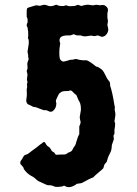

<svg xmlns="http://www.w3.org/2000/svg" viewBox="-20 -769 570 797"><path d="M261.7 -622.1Q227.1 -622.1 227.1 -602.1Q227.1 -596.2 230 -588.9L227.1 -568.8Q224.1 -528.3 231.4 -520.5Q238.3 -512.2 245.1 -513.7Q252 -515.1 254.4 -515.6Q256.8 -516.1 262.7 -518.1Q271 -521 274.9 -521H279.8L293 -523.9Q294.9 -524.9 302.7 -522.5Q310.5 -520 317.4 -519.5Q324.2 -519 326.2 -518.6Q328.1 -518.1 335.9 -519Q345.7 -520 377.4 -494.1Q381.3 -491.2 386.2 -491.2Q401.4 -482.4 406.2 -476.6Q411.1 -470.7 418 -456.1Q424.8 -440.9 429.7 -436Q434.6 -431.2 436 -426.8L437 -420.4V-414.1Q446.8 -385.3 455.1 -332Q458 -323.2 456.5 -319.3Q455.1 -315.4 457 -308.1Q459 -301.3 459 -291L455.1 -265.1L458 -256.8Q458 -243.2 455.1 -230V-212.9Q449.7 -207.5 451.7 -200.2Q453.1 -192.9 452.1 -189.5Q451.2 -186 448.2 -178.2Q445.3 -170.9 444.3 -167Q443.4 -163.1 443.4 -155.3Q442.4 -143.1 435.1 -129.9Q427.7 -116.7 422.9 -97.2Q412.6 -86.9 411.6 -80.1Q410.2 -73.2 408.2 -69.8Q404.3 -65.4 391.1 -54.7Q377.9 -43.9 367.2 -33.2Q364.3 -31.2 358.4 -29.3Q352.5 -27.3 338.9 -19.5Q325.2 -11.7 320.3 -9.8Q315.4 -7.8 308.1 -7.3Q300.8 -6.8 298.8 -5.9Q296.9 -4.9 294.9 -2.9Q293 -1 292 -1Q272.9 11.2 256.8 6.8L247.1 2Q243.2 2 238.8 4.9Q219.7 7.8 210.9 6.8L194.8 1Q191.9 0 185.1 0Q178.2 0 174.8 -1L146 -14.2Q140.6 -16.1 136.7 -19Q132.8 -22 128.9 -25.4Q125 -28.8 123 -30.8Q121.1 -32.7 106.9 -40.5Q92.8 -48.3 79.1 -66.9Q79.1 -72.3 74.2 -77.6Q69.3 -83 65.9 -86.9Q63 -90.8 64.9 -99.1Q72.3 -109.4 75.2 -115.2Q78.1 -121.1 80.6 -123.5Q83 -126 88.9 -127.4Q94.7 -128.9 98.6 -132.3Q102.5 -135.7 117.2 -146.5Q132.8 -157.2 139.2 -163.1Q145.5 -168.5 147.9 -169.9Q150.9 -170.9 157.7 -177.2Q164.6 -183.6 169.4 -173.3Q174.3 -163.6 180.7 -160.6Q186.5 -157.2 189.5 -151.9Q192.9 -146 194.3 -143.6Q195.8 -141.1 200.2 -138.7Q204.1 -136.2 206.1 -134.8Q206.1 -133.8 208.5 -130.4Q210.9 -127 212.9 -126.5Q214.8 -126 222.7 -127Q230.5 -127.9 240.2 -127.4Q252.4 -127 256.8 -130.9Q261.2 -135.3 270.5 -138.2Q279.3 -141.1 283.2 -152.8Q284.2 -155.3 288.1 -160.2Q293.5 -166.5 294.9 -172.9Q295.9 -178.7 297.4 -181.6Q298.8 -184.6 300.8 -192.4Q303.7 -202.6 306.2 -206.5Q309.1 -210.9 309.1 -212.9V-244.1Q315.4 -257.3 314.5 -263.7Q313 -270 312 -274.4Q311 -278.8 311 -283.2L315.9 -313Q315.9 -335.9 310.5 -345.2Q305.2 -353.5 301.8 -363.3Q297.9 -373 296.9 -374.5Q295.9 -376 292.5 -377.9Q289.1 -379.9 288.6 -380.9Q288.1 -381.8 283.2 -386.7Q278.3 -391.6 275.4 -393.1Q272.5 -394 270.5 -393.6Q269 -393.1 267.1 -392.1Q265.1 -391.1 262.7 -391.1H254.4Q236.3 -391.1 230 -383.8Q225.6 -382.3 222.7 -375.5Q219.7 -368.7 215.3 -360.4Q210.9 -352.1 212.4 -346.7Q213.9 -341.3 213.9 -339.8Q213.9 -318.8 198.2 -307.1Q189.5 -303.2 182.6 -307.1Q173.8 -312.5 167.5 -311.5Q161.1 -310.5 144.5 -317.9Q127.4 -325.2 123.5 -324.7Q119.6 -324.2 114.7 -327.1Q105.5 -332.5 102.1 -333.5Q88.9 -336.9 88.9 -352.5L90.8 -367.2Q91.8 -372.1 91.3 -382.8Q90.8 -393.6 90.8 -397.9L92.8 -407.2L91.8 -418.9L94.2 -429.2L91.8 -437Q91.8 -444.3 94.2 -459L90.8 -475.1L94.2 -483.9Q94.7 -488.3 93.8 -497.1Q92.8 -505.9 94.2 -509.8L99.1 -523.9Q96.2 -533.7 96.7 -538.1Q97.2 -542 96.2 -543.9L94.2 -554.2L99.1 -585.9Q100.6 -605.5 96.2 -609.9Q96.2 -613.8 97.2 -624Q98.1 -634.3 94.2 -655.8Q93.3 -656.7 91.8 -659.2L90.8 -664.1Q90.8 -671.4 94.2 -673.8Q96.2 -691.4 90.8 -699.2V-720.2Q90.8 -731.4 92.8 -734.4Q94.7 -737.3 109.9 -741.2Q125 -746.1 130.9 -747.1L144 -745.1Q148.4 -745.1 157.2 -748Q166 -751 176.8 -746.1Q187.5 -741.2 201.2 -745.1L211.9 -749Q214.8 -750 219.7 -747.1Q224.6 -744.1 234.4 -744.1H245.1L252.9 -747.1L268.1 -743.2Q271 -743.2 289.1 -744.1L303.7 -749L317.9 -744.1Q339.4 -751 349.6 -749Q359.9 -747.1 362.8 -747.1H367.7L377.9 -749Q379.9 -749 381.8 -749L396 -747.1Q397.9 -747.1 401.9 -748Q405.8 -749 414.1 -747.1Q429.2 -738.3 428.2 -726.1L425.8 -712.9V-694.8L428.2 -682.1L425.8 -665Q425.8 -663.1 428.7 -652.3Q431.6 -641.6 423.8 -628.9Q415.5 -616.2 401.9 -616.2L386.2 -622.1L373 -619.1Q368.2 -619.1 363.3 -620.6Q358.4 -622.1 342.8 -619.1Q326.7 -616.2 314.9 -622.1H298.8L286.1 -627L272.5 -622.1Z"/></svg>

Font: AntiqueNobleBoldCondensed
Style: BoldCondensed
Weight: 700
Version: Version 001.000